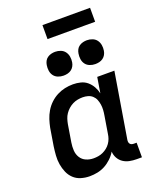

<svg xmlns="http://www.w3.org/2000/svg" viewBox="-168 -1029 936 1137"><g transform="rotate(-20 300.0 -460.5)"><path d="M198 8Q170 8 143.5 0Q117 -8 98 -26Q79 -44 68.5 -68.5Q58 -93 53.5 -120Q49 -147 51 -175.5Q53 -204 57 -232L75 -342Q80 -367 88 -392Q96 -417 110 -440.5Q124 -464 144 -483Q164 -502 188 -514.5Q212 -527 237.5 -532.5Q263 -538 289 -538Q314 -538 337.5 -532Q361 -526 378.5 -511Q396 -496 407.5 -475.5Q419 -455 424 -432L440 -530H548L480 -118Q479 -111 480 -104.5Q481 -98 485 -93Q489 -88 495 -86Q501 -84 508 -84H526V8H493Q470 8 448 3.5Q426 -1 408.5 -13Q391 -25 380.5 -44Q370 -63 369 -85Q356 -63 336.5 -44.5Q317 -26 294.5 -14Q272 -2 247.5 3Q223 8 198 8ZM256 -84Q271 -84 286 -86.5Q301 -89 315 -95.5Q329 -102 341.5 -112Q354 -122 363 -135Q372 -148 377 -162Q382 -176 384 -191L402 -301Q405 -318 406 -335Q407 -352 404.5 -368.5Q402 -385 396 -400Q390 -415 378 -426Q366 -437 350 -441.5Q334 -446 317 -446Q301 -446 285 -443Q269 -440 254 -432.5Q239 -425 226 -413.5Q213 -402 203.5 -388Q194 -374 189 -358.5Q184 -343 181 -327L163 -217Q159 -192 160.5 -167.5Q162 -143 174.5 -123Q187 -103 209 -93.5Q231 -84 256 -84ZM456 -605Q438 -605 421.5 -611.5Q405 -618 395 -631.5Q385 -645 382.5 -662.5Q380 -680 383 -698Q385 -711 391 -722.5Q397 -734 408 -741.5Q419 -749 431.5 -752Q444 -755 456 -755Q474 -755 490.5 -748.5Q507 -742 517 -728.5Q527 -715 530 -697.5Q533 -680 530 -662Q528 -649 521.5 -637.5Q515 -626 504.5 -618.5Q494 -611 481.5 -608Q469 -605 456 -605ZM256 -605Q238 -605 221.5 -611.5Q205 -618 195 -631.5Q185 -645 182.5 -662.5Q180 -680 183 -698Q185 -711 191 -722.5Q197 -734 208 -741.5Q219 -749 231.5 -752Q244 -755 256 -755Q274 -755 290.5 -748.5Q307 -742 317 -728.5Q327 -715 330 -697.5Q333 -680 330 -662Q328 -649 321.5 -637.5Q315 -626 304.5 -618.5Q294 -611 281.5 -608Q269 -605 256 -605ZM240 -841V-929H540V-841Z"/></g></svg>

Font: Iosevka Curly SmBdEx
Style: Italic
Weight: 600
Width: 7
Italic angle: -9°
Monospace: yes
Designer: Belleve Invis
Foundry: Belleve Invis
Version: Version 11.1.0; ttfautohint (v1.8.3)